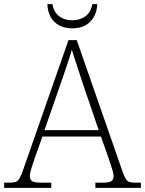

<svg xmlns="http://www.w3.org/2000/svg" viewBox="-23 -908 701 928"><path d="M-3 0V-25H18Q41 -25 52 -28.5Q63 -32 70 -43.5Q77 -55 86 -79L308 -714H348L571 -74Q579 -52 586 -41.5Q593 -31 604 -28Q615 -25 638 -25H658V0H438V-25H470Q506 -25 516 -33Q526 -41 526 -57Q526 -68 521 -84.5Q516 -101 510.5 -117.5Q505 -134 502 -143L465 -248H182L145 -144Q142 -135 136.5 -118.5Q131 -102 126 -85Q121 -68 121 -57Q121 -41 131.5 -33Q142 -25 178 -25H225V0ZM192 -279H454L380 -496Q371 -524 360.5 -555.5Q350 -587 340.5 -616.5Q331 -646 324 -668Q320 -651 310 -621.5Q300 -592 290 -561.5Q280 -531 271 -506ZM326 -771Q289 -771 262 -786Q235 -801 221 -827.5Q207 -854 206 -888H230Q238 -848 263.5 -829Q289 -810 326 -810Q363 -810 389.5 -829Q416 -848 423 -888H447Q446 -854 431.5 -827.5Q417 -801 390.5 -786Q364 -771 326 -771Z"/></svg>

Font: Noto Serif Kannada ExtraLight
Style: Regular
Weight: 250
Version: Version 2.003